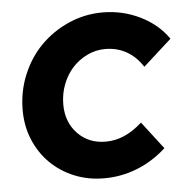

<svg xmlns="http://www.w3.org/2000/svg" viewBox="-44 -574 617 628"><g transform="rotate(-5 264.5 -259.5)"><path d="M289 -108Q321 -108 350.5 -121Q380 -134 409 -160L478 -70Q434 -30 382 -9.5Q330 11 274 11Q221 11 176 -7.5Q131 -26 98 -58.5Q65 -91 46 -136Q27 -181 27 -234Q27 -295 49.5 -349.5Q72 -404 111 -443.5Q150 -483 203 -506.5Q256 -530 315 -530Q380 -530 437.5 -502Q495 -474 529 -425L436 -341Q413 -376 382 -393Q351 -410 313 -410Q282 -410 254 -396.5Q226 -383 205.5 -360.5Q185 -338 173 -307Q161 -276 161 -241Q161 -183 197 -145.5Q233 -108 289 -108Z"/></g></svg>

Font: Red Hat Display
Style: Bold Italic
Weight: 700
Italic angle: -12°
Designer: Pentagram / MCKL
Foundry: Pentagram / MCKL
Version: Version 1.003; Red Hat Display Bold Italic